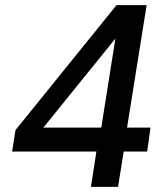

<svg xmlns="http://www.w3.org/2000/svg" viewBox="-20 -725 640 745"><path d="M333 0 354 -137H27L40 -220L432 -705H549L473 -230H564L551 -137H460L438 0ZM373 -230 428 -577H429L133 -211L128 -230Z"/></svg>

Font: Nunito Sans 7pt SemiBold
Style: Italic
Weight: 600
Italic angle: -9°
Designer: Vernon Adams
Foundry: Vernon Adams
Version: Version 3.101;gftools[0.9.27]